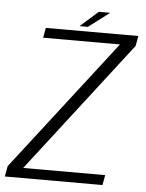

<svg xmlns="http://www.w3.org/2000/svg" viewBox="-70 -811 650 855"><g transform="rotate(5 255.0 -383.5)"><path d="M-16 0H420.5L428.5 -45H62L513.5 -630L521.5 -675H108L100 -630.5H443.5L-7.5 -47ZM257 -696H294L388 -767H337Z"/></g></svg>

Font: Anybody Thin Light
Style: Italic
Weight: 300
Italic angle: -10°
Version: Version 1.113;gftools[0.9.25]